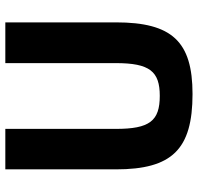

<svg xmlns="http://www.w3.org/2000/svg" viewBox="-31 -699 743 721"><g transform="rotate(-90 340.5 -338.5)"><path d="M617 -690H464V-275C464 -148 433 -110 341 -110C247 -110 217 -148 217 -275V-690H65V-275C65 -64 140 13 348 13C545 13 617 -64 617 -275Z"/></g></svg>

Font: SnT
Style: Bold
Weight: 700
Designer: Natanael Gama
Version: Version 1.001;PS 001.001;hotconv 1.0.70;makeotf.lib2.5.58329